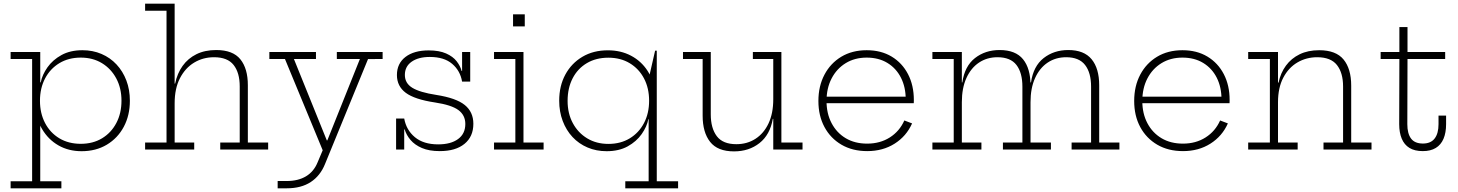

<svg xmlns="http://www.w3.org/2000/svg" viewBox="-20 -810 7896 1040"><path d="M37.5 210V172H154V-490.5H37.5V-528.5H198V-324.5L196.5 -284V-248.5L198 -216.5V172H312.5V210ZM422 9Q351.5 9 296.5 -22.5Q241.5 -54 208 -110.8Q174.5 -167.5 167.5 -243.5L196.5 -264Q196.5 -196.5 224 -143.8Q251.5 -91 301.2 -61Q351 -31 417.5 -31Q483.5 -31 533 -61Q582.5 -91 610.2 -143.8Q638 -196.5 638 -264.5Q638 -332.5 609.8 -385.2Q581.5 -438 532 -468Q482.5 -498 417.5 -498Q351.5 -498 301.8 -468Q252 -438 224.2 -385.2Q196.5 -332.5 196.5 -264L190 -363.5H200.5Q209 -405.5 237.2 -445.5Q265.5 -485.5 313 -511.8Q360.5 -538 426.5 -538Q482.5 -538 529.8 -517.8Q577 -497.5 611.2 -460.8Q645.5 -424 664.5 -374Q683.5 -324 683.5 -264.5Q683.5 -185 650.5 -123.2Q617.5 -61.5 558.5 -26.2Q499.5 9 422 9Z M926 -38H1032V0H766V-38H882V-752H766V-790H926ZM1278.5 -38V-342Q1278.5 -416 1245.5 -458Q1212.5 -500 1139.5 -500Q1080 -500 1031.8 -471Q983.5 -442 954.8 -386.5Q926 -331 926 -250.5L915 -357H928.5Q940 -412.5 969.2 -453.2Q998.5 -494 1044.2 -516.5Q1090 -539 1151 -539Q1241.5 -539 1282 -488.8Q1322.5 -438.5 1322.5 -348.5V-38H1432.5V0H1173V-38Z M1804.5 -528.5H2052.5V-490.5L1973.5 -490L1740.5 78.5Q1715 142 1663.2 176Q1611.5 210 1533 210H1484V170.5H1533Q1595 170.5 1637.5 145Q1680 119.5 1700.5 69L1739.5 -23.5L1732.5 15L1523.5 -490.5H1439V-528.5H1691.5V-490.5H1572L1765 -13L1725 -49.5H1767L1744 -27L1929.5 -490.5H1804.5Z M2362 8.5Q2304.5 8.5 2265.5 -8.2Q2226.5 -25 2203.8 -51.8Q2181 -78.5 2172 -109H2160L2169.5 -168Q2180.5 -106 2227.2 -67Q2274 -28 2353.5 -28Q2422 -28 2461.2 -56.8Q2500.5 -85.5 2500.5 -138.5Q2500.5 -186 2463 -213.8Q2425.5 -241.5 2336 -255Q2226 -271.5 2178 -307.2Q2130 -343 2130 -403.5Q2130 -466 2176.2 -501.5Q2222.5 -537 2302 -537Q2359 -537 2396.2 -520.5Q2433.5 -504 2453.5 -478.2Q2473.5 -452.5 2480.5 -425.5H2492.5L2483 -368Q2473 -427 2429.2 -464.2Q2385.5 -501.5 2308 -501.5Q2246.5 -501.5 2209.8 -475.8Q2173 -450 2173 -404Q2173 -359 2213.8 -334.2Q2254.5 -309.5 2342.5 -296Q2451 -279 2497.5 -241.2Q2544 -203.5 2544 -139.5Q2544 -70 2496 -30.8Q2448 8.5 2362 8.5ZM2125.5 0V-168H2169.5V0ZM2483 -368V-528.5H2527V-368Z M2815.5 -38H2924.5V0H2656V-38H2771.5V-490.5H2656V-528.5H2815.5ZM2759 -732.5H2822.5V-667H2759Z M3537.5 172H3653V210H3367V172H3493.5V-208.5L3496 -237.5V-281.5L3493.5 -328V-382.5L3528.5 -535.5H3537.5ZM3272.5 -537.5Q3343 -537.5 3398.2 -508.2Q3453.5 -479 3487.5 -426.5Q3521.5 -374 3528 -303.5L3496 -264.5Q3496 -332.5 3468.5 -385Q3441 -437.5 3391.2 -467.5Q3341.5 -497.5 3275.5 -497.5Q3208.5 -497.5 3158.8 -468Q3109 -438.5 3081.8 -385.8Q3054.5 -333 3054.5 -263.5Q3054.5 -195.5 3082.8 -143Q3111 -90.5 3160.8 -60.5Q3210.5 -30.5 3275.5 -30.5Q3341.5 -30.5 3391 -60.5Q3440.5 -90.5 3468.2 -143.2Q3496 -196 3496 -264.5L3502.5 -165H3492Q3484 -124 3455.8 -83.8Q3427.5 -43.5 3380 -17.2Q3332.5 9 3266 9Q3210 9 3162.8 -11Q3115.5 -31 3081.2 -67.8Q3047 -104.5 3028 -154.8Q3009 -205 3009 -264.5Q3009 -344.5 3042.2 -406Q3075.5 -467.5 3134.8 -502.5Q3194 -537.5 3272.5 -537.5Z M4168.5 -490.5H4058V-528.5H4212.5V-38H4327V0H4168.5ZM3830 -528.5V-190.5Q3830 -115.5 3862.8 -72.2Q3895.5 -29 3968.5 -29Q4027 -29 4072.2 -58.2Q4117.5 -87.5 4143 -141.8Q4168.5 -196 4168.5 -272.5L4181 -166H4166Q4151 -80 4094 -35Q4037 10 3956 10Q3867 10 3826.5 -41.5Q3786 -93 3786 -183.5V-490.5H3679.5V-528.5Z M4677.5 8.5Q4597.5 8.5 4538 -26.2Q4478.5 -61 4445.8 -122Q4413 -183 4413 -263Q4413 -343.5 4445.8 -405.5Q4478.5 -467.5 4537.2 -502.8Q4596 -538 4674.5 -538Q4752.5 -538 4809.8 -503.5Q4867 -469 4898.5 -408.2Q4930 -347.5 4930 -268Q4930 -262.5 4929.8 -258.2Q4929.5 -254 4929.5 -251H4885.5Q4886 -255.5 4886 -260.5Q4886 -265.5 4886 -271.5Q4886 -338 4860.2 -389Q4834.5 -440 4787 -469Q4739.5 -498 4674.5 -498Q4610 -498 4561 -468Q4512 -438 4484.5 -385Q4457 -332 4457 -263Q4457 -195 4484.5 -142.8Q4512 -90.5 4561.2 -61.2Q4610.5 -32 4677 -32Q4747 -32 4799.8 -65.5Q4852.5 -99 4878.5 -157.5L4920.5 -141.5Q4889.5 -72 4825.8 -31.8Q4762 8.5 4677.5 8.5ZM4440.5 -251V-286.5H4915.5L4928 -251Z M5784.5 0V-38H5890V-340.5Q5890 -416 5857.5 -458Q5825 -500 5755 -500Q5698.5 -500 5655 -471Q5611.5 -442 5586.8 -387.5Q5562 -333 5562 -256.5L5550 -363.5H5564.5Q5577.5 -452 5633.2 -495.5Q5689 -539 5766.5 -539Q5852 -539 5893 -489Q5934 -439 5934 -348V-38H6043.5V0ZM5030.5 0V-38H5146V-490.5H5030.5V-528.5H5190V-38H5296V0ZM5412.5 0V-38H5518V-340.5Q5518 -416 5485.8 -458Q5453.5 -500 5383 -500Q5326.5 -500 5283 -471Q5239.5 -442 5214.8 -387.5Q5190 -333 5190 -256.5L5178 -363.5H5192.5Q5205.5 -452 5261.2 -495.5Q5317 -539 5394.5 -539Q5481 -539 5521.5 -489Q5562 -439 5562 -348V-38H5672.5V0Z M6388 8.5Q6308 8.5 6248.5 -26.2Q6189 -61 6156.2 -122Q6123.5 -183 6123.5 -263Q6123.5 -343.5 6156.2 -405.5Q6189 -467.5 6247.8 -502.8Q6306.5 -538 6385 -538Q6463 -538 6520.2 -503.5Q6577.5 -469 6609 -408.2Q6640.5 -347.5 6640.5 -268Q6640.5 -262.5 6640.2 -258.2Q6640 -254 6640 -251H6596Q6596.5 -255.5 6596.5 -260.5Q6596.5 -265.5 6596.5 -271.5Q6596.5 -338 6570.8 -389Q6545 -440 6497.5 -469Q6450 -498 6385 -498Q6320.5 -498 6271.5 -468Q6222.5 -438 6195 -385Q6167.5 -332 6167.5 -263Q6167.5 -195 6195 -142.8Q6222.5 -90.5 6271.8 -61.2Q6321 -32 6387.5 -32Q6457.5 -32 6510.2 -65.5Q6563 -99 6589 -157.5L6631 -141.5Q6600 -72 6536.2 -31.8Q6472.5 8.5 6388 8.5ZM6151 -251V-286.5H6626L6638.5 -251Z M6902.5 -38H7009V0H6741V-38H6858.5V-490.5H6741V-528.5H6902.5ZM7255 -38V-341.5Q7255 -415.5 7221.8 -457.8Q7188.5 -500 7115 -500Q7056 -500 7007.8 -471.8Q6959.5 -443.5 6931 -389Q6902.5 -334.5 6902.5 -256.5L6891 -362.5H6905.5Q6916.5 -415 6945.5 -454.5Q6974.5 -494 7019.8 -516Q7065 -538 7125.5 -538Q7216.5 -538 7257.8 -487.5Q7299 -437 7299 -346.5V-38H7409V0H7149V-38Z M7603 -137.5Q7603 -86.5 7623.2 -59.5Q7643.5 -32.5 7687.5 -32.5Q7730 -32.5 7751 -59.8Q7772 -87 7772 -137.5V-184H7813V-137.5Q7813 -91 7799 -58.2Q7785 -25.5 7757 -8.5Q7729 8.5 7687 8.5Q7642.5 8.5 7614.5 -8.8Q7586.5 -26 7572.8 -58.8Q7559 -91.5 7559 -137.5L7560 -490.5H7458.5V-528.5H7560V-663.5H7604V-528.5H7808V-490.5H7604Z"/></svg>

Font: Hepta Slab ExtraLight Light
Style: Regular
Weight: 300
Version: Version 1.100